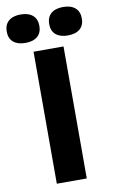

<svg xmlns="http://www.w3.org/2000/svg" viewBox="-179 -1007 627 1060"><g transform="rotate(-10 134.5 -477.5)"><path d="M50.5 0V-740H218.5V0ZM253.5 -795.5Q210 -795.5 186 -816Q162 -836.5 162 -875Q162 -913.5 186 -934.2Q210 -955 253.5 -955Q297 -955 321 -934.2Q345 -913.5 345 -875Q345 -836.5 321 -816Q297 -795.5 253.5 -795.5ZM15.5 -795.5Q-28 -795.5 -52 -816Q-76 -836.5 -76 -875Q-76 -913.5 -52 -934.2Q-28 -955 15.5 -955Q59 -955 83 -934.2Q107 -913.5 107 -875Q107 -836.5 83 -816Q59 -795.5 15.5 -795.5Z"/></g></svg>

Font: Encode Sans Condensed ExtraBold
Style: Regular
Weight: 800
Width: 3
Designer: Multiple Designers
Foundry: Impallari Type
Version: Version 3.000; ttfautohint (v1.8.3) -l 8 -r 50 -G 200 -x 14 